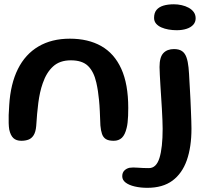

<svg xmlns="http://www.w3.org/2000/svg" viewBox="-20 -646 990 896"><path d="M79.5 11Q56 11 42.5 -1.5Q29 -14 23 -42Q21 -55 20.5 -71.5Q20 -88 20.5 -109Q21 -130 23 -155Q29 -254.5 63.5 -323.8Q98 -393 159.5 -429.2Q221 -465.5 306 -465.5Q391.5 -465.5 452.5 -431Q513.5 -396.5 546 -325Q578.5 -253.5 578.5 -142.5Q578.5 -122.5 577.8 -105.5Q577 -88.5 575.5 -74.5Q574 -60.5 571 -49Q563.5 -17 548.8 -3Q534 11 510.5 11Q486.5 11 474 3Q461.5 -5 456 -21Q450.5 -37 448.5 -60.5Q447 -98 445.8 -126.8Q444.5 -155.5 442.2 -178.2Q440 -201 437 -220.8Q434 -240.5 429.5 -260.5Q418 -311.5 391 -338Q364 -364.5 310.5 -364.5Q259 -364.5 227.8 -336Q196.5 -307.5 179.5 -257.5Q172 -236.5 167 -213.5Q162 -190.5 158.8 -166Q155.5 -141.5 153.2 -114.5Q151 -87.5 149 -58Q146.5 -30 137 -15Q127.5 0 113 5.5Q98.5 11 79.5 11ZM667.5 230.5Q635.5 230.5 608.8 224.2Q582 218 566.2 206Q550.5 194 550.5 176.5Q550.5 160 560 150.2Q569.5 140.5 584 137Q599 134.5 623 136.5Q647 138.5 675 138.5Q709.5 138.5 724.2 91Q739 43.5 739 -45Q739 -62 738 -86Q737 -110 735.5 -137.5Q734 -165 732 -193.5Q730 -222 728.5 -248.5Q727 -275 725.8 -297.2Q724.5 -319.5 724.5 -333.5Q724.5 -379 742.2 -398Q760 -417 792 -417Q816 -417 829.8 -407.2Q843.5 -397.5 850.2 -378.2Q857 -359 859.8 -331.2Q862.5 -303.5 864 -268Q865 -252.5 866.2 -230Q867.5 -207.5 868.8 -181.5Q870 -155.5 871 -129.5Q872 -103.5 872.8 -81.5Q873.5 -59.5 873.5 -45.5Q873.5 40 851.8 101.8Q830 163.5 784.8 197Q739.5 230.5 667.5 230.5ZM804.5 -505Q785.5 -505 766.8 -508.2Q748 -511.5 732.8 -518.2Q717.5 -525 708.2 -536Q699 -547 699 -562.5Q699 -586 710.5 -599.8Q722 -613.5 742.8 -619.8Q763.5 -626 791.5 -626Q809.5 -626 827.5 -622Q845.5 -618 860.2 -610Q875 -602 884 -589.8Q893 -577.5 893 -560.5Q893 -543 881.8 -530.5Q870.5 -518 850.5 -511.5Q830.5 -505 804.5 -505Z"/></svg>

Font: Gluten
Style: Regular
Weight: 400
Designer: Tyler Finck
Foundry: Etcetera Type Company
Version: Version 1.300